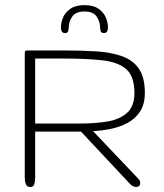

<svg xmlns="http://www.w3.org/2000/svg" viewBox="-20 -745 653 765"><path d="M101.6 0Q87.4 0 83 -11Q78.6 -22 78.6 -37.1V-525.9Q78.6 -540 80.6 -542Q82.5 -543.9 96.7 -543.9H238.3Q306.6 -543.9 364.5 -540.3Q422.4 -536.6 465.8 -521.2Q509.3 -505.9 533.2 -471.4Q557.1 -437 557.1 -375Q557.1 -330.6 538.6 -301.5Q520 -272.5 489.5 -255.9Q459 -239.3 422.6 -231.7Q386.2 -224.1 350.6 -222.7L530.3 -33.7Q538.6 -25.4 538.6 -16.1Q538.6 0 522 0Q517.1 0 510.7 -2.7Q504.4 -5.4 498.5 -11.7L302.7 -220.7H120.1V-37.1Q120.1 -22.9 116.7 -11.5Q113.3 0 101.6 0ZM120.1 -252.9H303.2Q359.9 -252.9 408.2 -261Q456.5 -269 486.1 -295.2Q515.6 -321.3 515.6 -375Q515.6 -439.9 483.9 -468.5Q452.1 -497.1 390.4 -504.4Q328.6 -511.7 238.3 -511.7H120.1ZM239.3 -613.3Q228.5 -613.3 225.6 -620.6Q222.7 -627.9 222.7 -635.7Q222.7 -655.3 231.4 -675.8Q240.2 -696.3 261 -710.4Q281.7 -724.6 316.4 -724.6Q351.6 -724.6 372.1 -710.4Q392.6 -696.3 401.4 -675.8Q410.2 -655.3 410.2 -635.7Q410.2 -627.9 407.2 -620.6Q404.3 -613.3 393.6 -613.3Q384.3 -613.3 381.6 -619.9Q378.9 -626.5 378.9 -635.7Q378.9 -658.2 365.2 -678.7Q351.6 -699.2 316.4 -699.2Q281.2 -699.2 267.6 -678.7Q253.9 -658.2 253.9 -635.7Q253.9 -626.5 251.2 -619.9Q248.5 -613.3 239.3 -613.3Z"/></svg>

Font: Gruppo
Style: Regular
Weight: 400
Designer: Vernon Adams
Foundry: Vernon Adams
Version: Version 1.001; ttfautohint (v1.8.4.7-5d5b);gftools[0.9.28]